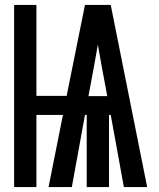

<svg xmlns="http://www.w3.org/2000/svg" viewBox="-20 -755 640 775"><path d="M37 0V-735H127V-368H249L323 -735H427L574 0H480L427 -291H420V0H330V-291H323L270 0H176L234 -291H127V0ZM413 -367 390 -490Q386 -511 382.5 -532.5Q379 -554 375 -575Q371 -554 367.5 -532.5Q364 -511 360 -490L337 -367Z"/></svg>

Font: R Plex Mono
Style: Bold
Weight: 700
Monospace: yes
Designer: Belleve Invis
Foundry: Belleve Invis
Version: Version 31.8.0